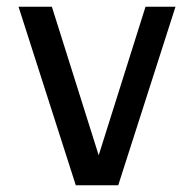

<svg xmlns="http://www.w3.org/2000/svg" viewBox="-20 -550 576 570"><path d="M331 0H205L35 -530H134L273 -89L412 -530H501Z"/></svg>

Font: Orienta
Style: Regular
Weight: 400
Designer: Eduardo Rodriguez Tunni
Foundry: Eduardo Rodriguez Tunni
Version: Version 1.001